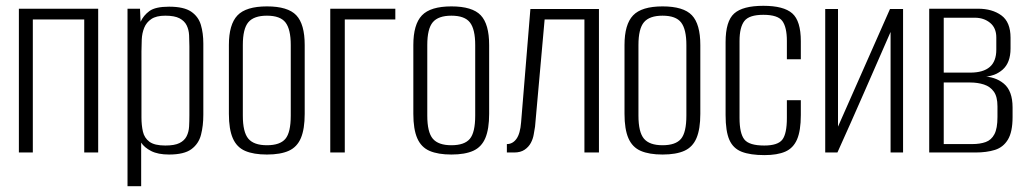

<svg xmlns="http://www.w3.org/2000/svg" viewBox="-20 -525 3551 661"><path d="M45 0V-495H318V0H270V-458H93V0Z M419 116V-495H462L464 -450Q474 -472 494.5 -487Q515 -502 562 -502Q613 -502 638 -485Q663 -468 671.5 -439.5Q680 -411 680 -375V-130Q680 -92 672 -61Q664 -30 639 -11.5Q614 7 562 7Q524 7 500.5 -5Q477 -17 466 -34V116ZM549 -24Q581 -24 598 -32.5Q615 -41 622.5 -56Q630 -71 631 -89.5Q632 -108 632 -128V-366Q632 -385 631 -404Q630 -423 622.5 -438Q615 -453 598 -462Q581 -471 549 -471Q518 -471 501 -459.5Q484 -448 476.5 -429.5Q469 -411 468 -389Q467 -367 467 -348V-121Q467 -94 472 -72Q477 -50 494.5 -37Q512 -24 549 -24Z M899 7Q853 7 824 -5.5Q795 -18 781.5 -49Q768 -80 768 -133V-370Q768 -441 797.5 -472Q827 -503 899 -503Q971 -503 1000 -472.5Q1029 -442 1029 -370V-133Q1029 -81 1016 -50Q1003 -19 974.5 -6Q946 7 899 7ZM899 -25Q944 -25 962.5 -47Q981 -69 981 -127V-370Q981 -424 963 -447.5Q945 -471 899 -471Q854 -471 835 -448.5Q816 -426 816 -370V-127Q816 -70 835 -47.5Q854 -25 899 -25Z M1117 0V-495H1341V-458H1167V0Z M1534 7Q1488 7 1459 -5.5Q1430 -18 1416.5 -49Q1403 -80 1403 -133V-370Q1403 -441 1432.5 -472Q1462 -503 1534 -503Q1606 -503 1635 -472.5Q1664 -442 1664 -370V-133Q1664 -81 1651 -50Q1638 -19 1609.5 -6Q1581 7 1534 7ZM1534 -25Q1579 -25 1597.5 -47Q1616 -69 1616 -127V-370Q1616 -424 1598 -447.5Q1580 -471 1534 -471Q1489 -471 1470 -448.5Q1451 -426 1451 -370V-127Q1451 -70 1470 -47.5Q1489 -25 1534 -25Z M1725 0V-29Q1745 -29 1758 -47Q1771 -65 1774 -104L1806 -494H2042V0H1992V-458H1855L1822 -89Q1820 -78 1817.5 -62.5Q1815 -47 1807.5 -33Q1800 -19 1786 -9.5Q1772 0 1750 0Z M2261 7Q2215 7 2186 -5.5Q2157 -18 2143.5 -49Q2130 -80 2130 -133V-370Q2130 -441 2159.5 -472Q2189 -503 2261 -503Q2333 -503 2362 -472.5Q2391 -442 2391 -370V-133Q2391 -81 2378 -50Q2365 -19 2336.5 -6Q2308 7 2261 7ZM2261 -25Q2306 -25 2324.5 -47Q2343 -69 2343 -127V-370Q2343 -424 2325 -447.5Q2307 -471 2261 -471Q2216 -471 2197 -448.5Q2178 -426 2178 -370V-127Q2178 -70 2197 -47.5Q2216 -25 2261 -25Z M2612 9Q2563 9 2533.5 -2.5Q2504 -14 2491 -43.5Q2478 -73 2478 -129V-380Q2478 -452 2507.5 -478.5Q2537 -505 2608 -505Q2678 -505 2707.5 -479Q2737 -453 2737 -383V-321H2689V-384Q2689 -431 2673.5 -452.5Q2658 -474 2608 -474Q2559 -474 2542.5 -452.5Q2526 -431 2526 -384V-119Q2526 -66 2542.5 -45Q2559 -24 2611 -24Q2658 -24 2673.5 -44.5Q2689 -65 2689 -119V-180H2737V-129Q2737 -75 2724 -45Q2711 -15 2683.5 -3Q2656 9 2612 9Z M2821 0V-494H2865V-89L3044 -494H3089V0H3046V-415Q3000 -310 2955 -207Q2910 -104 2863 0Z M3179 0V-495H3347Q3396 -495 3427.5 -472Q3459 -449 3459 -395V-358Q3459 -309 3431.5 -285Q3404 -261 3360 -260V-262Q3406 -262 3436 -237Q3466 -212 3466 -155V-122Q3466 -71 3450 -44.5Q3434 -18 3405.5 -9Q3377 0 3338 0ZM3229 -29H3327Q3354 -29 3373.5 -36Q3393 -43 3403.5 -63Q3414 -83 3414 -122V-159Q3414 -192 3401.5 -209.5Q3389 -227 3367.5 -234Q3346 -241 3320 -241H3229ZM3229 -275H3320Q3365 -275 3387.5 -294.5Q3410 -314 3410 -354V-396Q3410 -429 3388.5 -446.5Q3367 -464 3336 -464H3229Z"/></svg>

Font: Alumni Sans Light
Style: Regular
Weight: 300
Version: Version 1.018